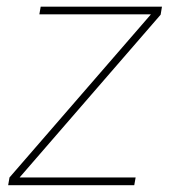

<svg xmlns="http://www.w3.org/2000/svg" viewBox="-20 -542 504 562"><path d="M3.9 0 7.8 -22.5 420.9 -499 421.4 -500H95.2L99.1 -522.5H454.1L450.2 -499L38.1 -23.4L37.6 -22.5H377L373 0Z"/></svg>

Font: Inter 28pt Thin
Style: Italic
Weight: 250
Italic angle: -9.3988°
Designer: Rasmus Andersson
Foundry: rsms
Version: Version 4.001;git-66647c0bb